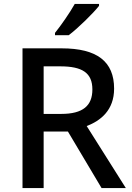

<svg xmlns="http://www.w3.org/2000/svg" viewBox="-20 -961 673 981"><path d="M486 -931V-941H362C337 -896 291 -830 261 -793V-781H331C379 -817 457 -894 486 -931ZM295 -714H95V0H203V-289H327L499 0H623L423 -317C494 -344 563 -398 563 -508C563 -646 477 -714 295 -714ZM288 -622C400 -622 452 -589 452 -504C452 -421 404 -379 293 -379H203V-622Z"/></svg>

Font: Noto Sans Bassa Vah Medium
Style: Regular
Weight: 500
Designer: Monotype Design Team
Foundry: Monotype Imaging Inc.
Version: Version 2.002